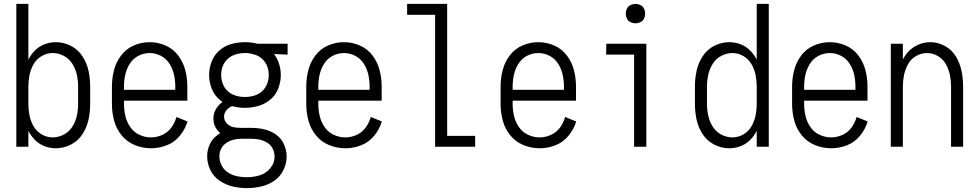

<svg xmlns="http://www.w3.org/2000/svg" viewBox="-20 -755 5040 988"><path d="M267 8Q235 8 205 -4.5Q175 -17 154 -41Q137 -60 126 -82V0H64V-735H126V-448Q137 -470 154 -489Q175 -513 205 -525.5Q235 -538 267 -538Q308 -538 345 -519Q382 -500 404.5 -465Q427 -430 435.5 -390.5Q444 -351 444 -310V-220Q444 -179 435.5 -139.5Q427 -100 404.5 -65Q382 -30 345 -11Q308 8 267 8ZM251 -48Q281 -48 308.5 -62.5Q336 -77 352.5 -103.5Q369 -130 375.5 -160Q382 -190 382 -220V-310Q382 -340 375.5 -370Q369 -400 352.5 -426.5Q336 -453 308.5 -467.5Q281 -482 251 -482Q221 -482 194.5 -466.5Q168 -451 153 -425Q138 -399 132 -369.5Q126 -340 126 -310V-220Q126 -190 132 -160.5Q138 -131 153 -105Q168 -79 194.5 -63.5Q221 -48 251 -48Z M757 8Q714 8 673.5 -8.5Q633 -25 605.5 -59Q578 -93 567 -135Q556 -177 556 -220V-310Q556 -352 566.5 -393.5Q577 -435 603 -469.5Q629 -504 668.5 -521Q708 -538 750 -538Q792 -538 831.5 -521Q871 -504 897 -469.5Q923 -435 933.5 -393.5Q944 -352 944 -310V-237H618V-220Q618 -189 625 -158.5Q632 -128 650 -101.5Q668 -75 697 -61.5Q726 -48 757 -48Q787 -48 815.5 -61Q844 -74 862 -99Q880 -124 888 -153L945 -130Q933 -90 905.5 -56.5Q878 -23 838.5 -7.5Q799 8 757 8ZM618 -293H882V-310Q882 -340 875.5 -370Q869 -400 852.5 -426.5Q836 -453 808.5 -467.5Q781 -482 750 -482Q719 -482 691.5 -467.5Q664 -453 647.5 -426.5Q631 -400 624.5 -370Q618 -340 618 -310Z M1250 213Q1213 213 1177 204.5Q1141 196 1110 175Q1079 154 1062.5 120Q1046 86 1046 49Q1046 17 1059.5 -12.5Q1073 -42 1100 -61Q1106 -66 1113 -70Q1100 -81 1091 -96Q1078 -118 1078 -144Q1078 -177 1098 -204Q1110 -220 1125 -231Q1117 -236 1109 -243Q1082 -266 1069 -300Q1056 -334 1056 -369Q1056 -404 1069 -438Q1082 -472 1109 -495.5Q1136 -519 1170.5 -528.5Q1205 -538 1240 -538Q1271 -538 1301 -531L1304 -530H1460V-474L1390 -477Q1404 -459 1412 -438Q1425 -404 1425 -369Q1425 -334 1412 -300Q1399 -266 1371.5 -243Q1344 -220 1310 -210Q1276 -200 1240 -200Q1207 -200 1175 -209Q1158 -203 1145.5 -188Q1133 -173 1133 -154Q1133 -134 1148.5 -118.5Q1164 -103 1185 -100Q1202 -97 1220 -97H1226H1274Q1307 -97 1339.5 -89.5Q1372 -82 1399.5 -63Q1427 -44 1441 -13Q1455 18 1455 51Q1455 87 1438 121Q1421 155 1390 176Q1359 197 1323 205Q1287 213 1250 213ZM1250 157Q1283 157 1315.5 147.5Q1348 138 1370.5 111Q1393 84 1393 51Q1393 30 1383.5 10.5Q1374 -9 1355.5 -20.5Q1337 -32 1316 -36.5Q1295 -41 1274 -41H1226H1223H1221Q1201 -41 1182 -36Q1162 -31 1144.5 -19.5Q1127 -8 1118 10.5Q1109 29 1109 49Q1109 74 1121 97Q1133 120 1154.5 133.5Q1176 147 1200.5 152Q1225 157 1250 157ZM1225 -41H1221H1223ZM1240 -256Q1264 -256 1287 -262.5Q1310 -269 1328 -285Q1346 -301 1354.5 -323.5Q1363 -346 1363 -369.5Q1363 -393 1354.5 -415Q1346 -437 1328 -453Q1310 -469 1287 -475Q1270 -480 1253 -482H1240Q1217 -482 1194 -475.5Q1171 -469 1153 -453Q1135 -437 1126.5 -415Q1118 -393 1118 -369.5Q1118 -346 1126.5 -323.5Q1135 -301 1153 -285Q1171 -269 1194 -262.5Q1217 -256 1240 -256Z M1757 8Q1714 8 1673.5 -8.5Q1633 -25 1605.5 -59Q1578 -93 1567 -135Q1556 -177 1556 -220V-310Q1556 -352 1566.5 -393.5Q1577 -435 1603 -469.5Q1629 -504 1668.5 -521Q1708 -538 1750 -538Q1792 -538 1831.5 -521Q1871 -504 1897 -469.5Q1923 -435 1933.5 -393.5Q1944 -352 1944 -310V-237H1618V-220Q1618 -189 1625 -158.5Q1632 -128 1650 -101.5Q1668 -75 1697 -61.5Q1726 -48 1757 -48Q1787 -48 1815.5 -61Q1844 -74 1862 -99Q1880 -124 1888 -153L1945 -130Q1933 -90 1905.5 -56.5Q1878 -23 1838.5 -7.5Q1799 8 1757 8ZM1618 -293H1882V-310Q1882 -340 1875.5 -370Q1869 -400 1852.5 -426.5Q1836 -453 1808.5 -467.5Q1781 -482 1750 -482Q1719 -482 1691.5 -467.5Q1664 -453 1647.5 -426.5Q1631 -400 1624.5 -370Q1618 -340 1618 -310Z M2219 0V-679H2075V-735H2281V-56H2425V0Z M2757 8Q2714 8 2673.5 -8.5Q2633 -25 2605.5 -59Q2578 -93 2567 -135Q2556 -177 2556 -220V-310Q2556 -352 2566.5 -393.5Q2577 -435 2603 -469.5Q2629 -504 2668.5 -521Q2708 -538 2750 -538Q2792 -538 2831.5 -521Q2871 -504 2897 -469.5Q2923 -435 2933.5 -393.5Q2944 -352 2944 -310V-237H2618V-220Q2618 -189 2625 -158.5Q2632 -128 2650 -101.5Q2668 -75 2697 -61.5Q2726 -48 2757 -48Q2787 -48 2815.5 -61Q2844 -74 2862 -99Q2880 -124 2888 -153L2945 -130Q2933 -90 2905.5 -56.5Q2878 -23 2838.5 -7.5Q2799 8 2757 8ZM2618 -293H2882V-310Q2882 -340 2875.5 -370Q2869 -400 2852.5 -426.5Q2836 -453 2808.5 -467.5Q2781 -482 2750 -482Q2719 -482 2691.5 -467.5Q2664 -453 2647.5 -426.5Q2631 -400 2624.5 -370Q2618 -340 2618 -310Z M3243 0V-474H3099L3100 -530H3306V0ZM3250 -635Q3237 -635 3224.5 -641Q3212 -647 3206 -659.5Q3200 -672 3200 -685Q3200 -698 3206 -710.5Q3212 -723 3224.5 -729Q3237 -735 3250 -735Q3263 -735 3275.5 -729Q3288 -723 3294 -710.5Q3300 -698 3300 -685Q3300 -672 3294 -659.5Q3288 -647 3275.5 -641Q3263 -635 3250 -635Z M3733 8Q3692 8 3655 -11Q3618 -30 3595.5 -65Q3573 -100 3564.5 -139.5Q3556 -179 3556 -220V-310Q3556 -351 3564.5 -390.5Q3573 -430 3595.5 -465Q3618 -500 3655 -519Q3692 -538 3733 -538Q3765 -538 3795 -525.5Q3825 -513 3846 -489Q3863 -470 3874 -448V-735H3936V0H3874V-82Q3863 -60 3846 -41Q3825 -17 3795 -4.5Q3765 8 3733 8ZM3749 -48Q3779 -48 3805.5 -63.5Q3832 -79 3847 -105Q3862 -131 3868 -160.5Q3874 -190 3874 -220V-310Q3874 -340 3868 -369.5Q3862 -399 3847 -425Q3832 -451 3805.5 -466.5Q3779 -482 3749 -482Q3719 -482 3691.5 -467.5Q3664 -453 3647.5 -426.5Q3631 -400 3624.5 -370Q3618 -340 3618 -310V-220Q3618 -190 3624.5 -160Q3631 -130 3647.5 -103.5Q3664 -77 3691.5 -62.5Q3719 -48 3749 -48Z M4257 8Q4214 8 4173.5 -8.5Q4133 -25 4105.5 -59Q4078 -93 4067 -135Q4056 -177 4056 -220V-310Q4056 -352 4066.5 -393.5Q4077 -435 4103 -469.5Q4129 -504 4168.5 -521Q4208 -538 4250 -538Q4292 -538 4331.5 -521Q4371 -504 4397 -469.5Q4423 -435 4433.5 -393.5Q4444 -352 4444 -310V-237H4118V-220Q4118 -189 4125 -158.5Q4132 -128 4150 -101.5Q4168 -75 4197 -61.5Q4226 -48 4257 -48Q4287 -48 4315.5 -61Q4344 -74 4362 -99Q4380 -124 4388 -153L4445 -130Q4433 -90 4405.5 -56.5Q4378 -23 4338.5 -7.5Q4299 8 4257 8ZM4118 -293H4382V-310Q4382 -340 4375.5 -370Q4369 -400 4352.5 -426.5Q4336 -453 4308.5 -467.5Q4281 -482 4250 -482Q4219 -482 4191.5 -467.5Q4164 -453 4147.5 -426.5Q4131 -400 4124.5 -370Q4118 -340 4118 -310Z M4564 0V-530H4626V-449Q4630 -456 4634 -463Q4655 -498 4691 -518Q4727 -538 4767 -538Q4807 -538 4843 -518Q4879 -498 4899.5 -463.5Q4920 -429 4928 -389.5Q4936 -350 4936 -310V0H4874V-310Q4874 -340 4868 -369Q4862 -398 4847.5 -424.5Q4833 -451 4806.5 -466.5Q4780 -482 4750 -482Q4720 -482 4693.5 -466.5Q4667 -451 4652.5 -424.5Q4638 -398 4632 -369Q4626 -340 4626 -310V0Z"/></svg>

Font: Iosevka SS01 Light
Style: Regular
Weight: 300
Monospace: yes
Designer: Belleve Invis
Foundry: Belleve Invis
Version: 2.3.3; ttfautohint (v1.8.3)